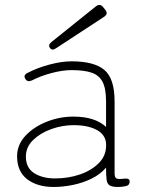

<svg xmlns="http://www.w3.org/2000/svg" viewBox="-20 -734 576 764"><path d="M194 10Q128 10 88 -21Q48 -52 48 -112Q48 -158 81 -193.5Q114 -229 165.5 -249.5Q217 -270 272 -270Q358 -270 402 -229V-330Q402 -382 388 -408.5Q374 -435 344 -445Q314 -455 265 -455Q229 -455 185.5 -443.5Q142 -432 107 -414Q89 -406 81 -420Q71 -435 90 -444Q128 -464 176.5 -477Q225 -490 265 -490Q354 -490 395 -456Q436 -422 436 -330V-44Q436 -28 443.5 -24Q451 -20 473 -23Q496 -26 496 -12Q496 4 479 7Q464 10 450 10Q426 10 416 3.5Q406 -3 404 -20Q402 -37 402 -67Q379 -40 344 -23Q309 -6 269.5 2Q230 10 194 10ZM199 -24Q253 -24 300 -40.5Q347 -57 376 -88Q405 -119 402 -164Q399 -199 364 -217.5Q329 -236 273 -236Q228 -236 184.5 -220.5Q141 -205 112 -177Q83 -149 83 -111Q83 -66 116 -45Q149 -24 199 -24ZM203 -542Q187 -531 179 -543Q170 -555 185 -567L362 -709Q378 -721 390 -706L399 -695Q412 -679 394 -667Z"/></svg>

Font: Zen Maru Gothic Light
Style: Regular
Weight: 300
Designer: Yoshimichi Ohira
Foundry: Positype
Version: Version 1.001